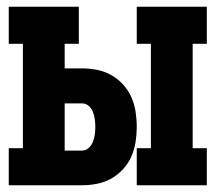

<svg xmlns="http://www.w3.org/2000/svg" viewBox="-20 -550 640 570"><path d="M386 0V-110H428V-420H386V-530H594V-420H552V-110H594V0ZM6 0V-110H48V-420H6V-530H214V-420H172V-347H224Q246 -347 268.5 -342.5Q291 -338 310.5 -327Q330 -316 345.5 -299Q361 -282 370 -261.5Q379 -241 382.5 -218.5Q386 -196 386 -173Q386 -151 382.5 -128.5Q379 -106 370 -85.5Q361 -65 345.5 -48Q330 -31 310.5 -20Q291 -9 268.5 -4.5Q246 0 224 0ZM224 -103Q235 -103 243.5 -111Q252 -119 256 -129.5Q260 -140 261.5 -151Q263 -162 263 -173Q263 -184 261.5 -195.5Q260 -207 256 -217.5Q252 -228 243.5 -235.5Q235 -243 224 -243H172V-103Z"/></svg>

Font: Iosevka Curly Slab XBdEx
Style: Regular
Weight: 800
Width: 7
Monospace: yes
Designer: Belleve Invis
Foundry: Belleve Invis
Version: Version 11.0.0; ttfautohint (v1.8.3)